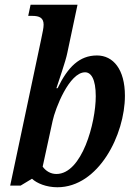

<svg xmlns="http://www.w3.org/2000/svg" viewBox="-20 -780 569 810"><path d="M222 10C396 10 507 -212 507 -376C507 -487 458 -546 389 -546C315 -546 266 -497 223 -408H218C227 -437 257 -521 264 -557L307 -760H109L99 -713H116C146 -713 164 -705 164 -676C164 -662 160 -645 153 -611L23 3H67L115 -26C135 -7 175 10 222 10ZM218 -46C193 -46 173 -59 160 -77L202 -270C213 -322 272 -475 339 -475C364 -475 384 -447 384 -374C384 -262 326 -46 218 -46Z"/></svg>

Font: Noto Serif Condensed SemiBold
Style: Italic
Weight: 600
Width: 3
Italic angle: -12°
Designer: Monotype Design Team
Foundry: Monotype Imaging Inc.
Version: Version 2.014